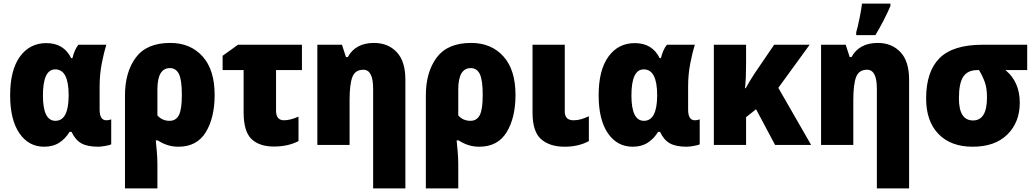

<svg xmlns="http://www.w3.org/2000/svg" viewBox="-20 -800 5716 1060"><path d="M364 -72H375Q396 -27 429.5 -8.5Q463 10 523 10Q537 10 562 5.5Q587 1 594 -3V-141Q582 -136 567 -136Q530 -136 530 -195V-324Q530 -389 542 -450.5Q554 -512 567 -553H413Q402 -540 393.5 -520.5Q385 -501 380 -479H373Q332 -562 236 -562Q144 -562 90 -487.5Q36 -413 36 -274Q36 -139 87 -64.5Q138 10 224 10Q273 10 307.5 -12.5Q342 -35 364 -72ZM217 -273Q217 -417 285 -417Q359 -417 359 -275V-270Q358 -133 286 -133Q217 -133 217 -273Z M984 -276Q984 -195 967.5 -164Q951 -133 916 -133Q875 -133 849 -163V-306Q849 -424 918 -424Q952 -424 968 -391Q984 -358 984 -276ZM920 -563Q790 -563 730 -482.5Q670 -402 670 -273V240H849V107Q849 73 845.5 33.5Q842 -6 840 -25H851Q873 -10 902 0Q931 10 965 10Q1067 10 1116 -70Q1165 -150 1165 -276Q1165 -415 1098 -489Q1031 -563 920 -563Z M1294 -553 1209 -492V-413H1325V-180Q1325 -74 1368.5 -32.5Q1412 9 1492 9Q1570 9 1628 -21V-156Q1582 -136 1548 -136Q1504 -136 1504 -189V-413H1647V-553Z M1900 -485H1890L1868 -553H1732V0H1910V-247Q1910 -335 1925.5 -375Q1941 -415 1986 -415Q2040 -415 2040 -311V240H2218V-360Q2218 -462 2170 -512.5Q2122 -563 2045 -563Q1943 -563 1900 -485Z M2645 -276Q2645 -195 2628.5 -164Q2612 -133 2577 -133Q2536 -133 2510 -163V-306Q2510 -424 2579 -424Q2613 -424 2629 -391Q2645 -358 2645 -276ZM2581 -563Q2451 -563 2391 -482.5Q2331 -402 2331 -273V240H2510V107Q2510 73 2506.5 33.5Q2503 -6 2501 -25H2512Q2534 -10 2563 0Q2592 10 2626 10Q2728 10 2777 -70Q2826 -150 2826 -276Q2826 -415 2759 -489Q2692 -563 2581 -563Z M2920 -553V-179Q2920 -73 2967.5 -31.5Q3015 10 3097 10Q3174 10 3231 -21V-158Q3206 -147 3187 -141.5Q3168 -136 3146 -136Q3098 -136 3098 -185V-553Z M3613 -72H3624Q3645 -27 3678.5 -8.5Q3712 10 3772 10Q3786 10 3811 5.5Q3836 1 3843 -3V-141Q3831 -136 3816 -136Q3779 -136 3779 -195V-324Q3779 -389 3791 -450.5Q3803 -512 3816 -553H3662Q3651 -540 3642.5 -520.5Q3634 -501 3629 -479H3622Q3581 -562 3485 -562Q3393 -562 3339 -487.5Q3285 -413 3285 -274Q3285 -139 3336 -64.5Q3387 10 3473 10Q3522 10 3556.5 -12.5Q3591 -35 3613 -72ZM3466 -273Q3466 -417 3534 -417Q3608 -417 3608 -275V-270Q3607 -133 3535 -133Q3466 -133 3466 -273Z M4254 -553 4147 -396Q4133 -375 4119.5 -352.5Q4106 -330 4097 -313H4093Q4096 -340 4097.5 -373.5Q4099 -407 4099 -447V-553H3921V0H4099V-153L4154 -197L4259 0H4458L4277 -315L4450 -553Z M4813 -606Q4862 -688 4896 -767V-780H4739Q4736 -752 4725.5 -700Q4715 -648 4707 -622V-606ZM4681 -485H4671L4649 -553H4513V0H4691V-247Q4691 -335 4706.5 -375Q4722 -415 4767 -415Q4821 -415 4821 -311V240H4999V-360Q4999 -462 4951 -512.5Q4903 -563 4826 -563Q4724 -563 4681 -485Z M5531 -413H5651V-553H5405Q5241 -553 5167 -479Q5093 -405 5093 -256Q5093 -131 5161 -60.5Q5229 10 5350 10Q5473 10 5541.5 -57.5Q5610 -125 5610 -233Q5610 -348 5531 -413ZM5376 -413H5385Q5406 -378 5417.5 -345Q5429 -312 5429 -262Q5429 -135 5352 -135Q5274 -135 5274 -257Q5274 -340 5298 -376.5Q5322 -413 5376 -413Z"/></svg>

Font: Noto Sans UI SemiCondensed Black
Style: Regular
Weight: 900
Width: 4
Designer: Monotype Design Team
Foundry: Monotype Imaging Inc.
Version: 1.001